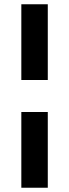

<svg xmlns="http://www.w3.org/2000/svg" viewBox="-20 -770 324 900"><path d="M80 -395V-750H204V-395ZM80 110V-245H204V110Z"/></svg>

Font: Geist SemBd
Style: Regular
Weight: 400
Designer: Basement.studio, Andrés Briganti, Mateo Zaragoza
Foundry: Basement.studio, Vercel, Andrés Briganti, Guido Ferreyra, Mateo Zaragoza
Version: Version 1.401